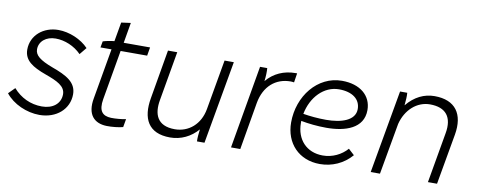

<svg xmlns="http://www.w3.org/2000/svg" viewBox="-59 -912 2945 1183"><g transform="rotate(10 1414.0 -320.0)"><path d="M222 8C328 8 405 -60 405 -153C405 -229 340 -262 252 -294C169 -325 138 -351 138 -388C138 -438 181 -473 240 -473C297 -473 358 -448 401 -404L437 -448C392 -496 316 -528 248 -528C155 -528 79 -466 79 -376C79 -308 132 -275 218 -244C290 -218 345 -194 344 -141C343 -83 296 -46 228 -46C157 -46 94 -76 48 -129L9 -90C56 -30 142 8 222 8Z M642 3C675 4 719 -1 744 -8L753 -59C730 -54 687 -50 660 -51C607 -53 580 -80 593 -156L647 -467H813L822 -520H657L679 -648L620 -640L599 -520C576 -518 546 -512 528 -506L521 -467H590L535 -151C516 -48 563 1 642 3Z M1039 5C1107 5 1168 -25 1212 -76C1208 -48 1206 -17 1207 0H1254L1346 -520H1288L1233 -207C1216 -109 1145 -50 1059 -50C946 -50 923 -124 938 -210L992 -520H934L881 -212C859 -85 901 5 1039 5Z M1420 0H1478L1529 -298C1548 -404 1618 -464 1712 -464C1719 -464 1726 -463 1733 -462L1742 -520H1733C1660 -520 1597 -492 1552 -438C1556 -468 1557 -500 1555 -520H1510Z M1976 6C2052 6 2123 -25 2174 -84L2137 -118C2100 -76 2045 -49 1985 -49C1883 -49 1818 -120 1818 -223V-236C1865 -227 1920 -221 1977 -221C2095 -221 2208 -257 2208 -372C2208 -463 2136 -523 2023 -523C1870 -523 1758 -381 1758 -216C1758 -86 1845 6 1976 6ZM1823 -281C1844 -389 1920 -468 2014 -468C2097 -468 2148 -430 2148 -368C2148 -296 2062 -269 1967 -269C1915 -269 1865 -274 1823 -281Z M2294 0H2352L2409 -321C2432 -413 2501 -474 2582 -474C2681 -474 2726 -419 2707 -315L2652 0H2709L2765 -317C2788 -448 2732 -529 2601 -529C2537 -529 2477 -501 2428 -441C2431 -472 2433 -500 2431 -520H2386Z"/></g></svg>

Font: Fixel Text 20240404 Light
Style: Italic
Weight: 300
Width: 4
Italic angle: -10°
Designer: AlfaBravo + MacPaw
Foundry: Kyrylo Tkachov, Marchela Mozhyna, Serhii Makarenko, Maria Weinstein, Zakhar Kryvoshyya
Version: Version 1.211;Glyphs 3.2 (3225)